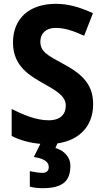

<svg xmlns="http://www.w3.org/2000/svg" viewBox="-20 -837 544 1004"><path d="M348 29C348 -16 315 -50 270 -63L280 -87C397 -104 467 -179 467 -292C467 -397 409 -450 309 -504C229 -547 191 -567 191 -619C191 -662 220 -691 270 -691C317 -691 358 -678 420 -650L466 -768C394 -801 335 -817 272 -817C131 -817 47 -738 48 -613C48 -485 147 -436 203 -403C272 -364 324 -336 324 -285C324 -242 299 -208 234 -208C170 -208 103 -236 41 -267V-126C86 -103 139 -89 191 -85L157 -16C214 -8 235 12 235 36C235 59 220 67 202 67C184 67 155 62 136 58V139C155 144 176 147 203 147C314 147 348 105 348 29Z"/></svg>

Font: Noto Sans Kannada UI SemiCondensed
Style: Bold
Weight: 700
Width: 4
Designer: Jelle Bosma - Monotype Design Team
Foundry: Monotype Imaging Inc.
Version: Version 2.005